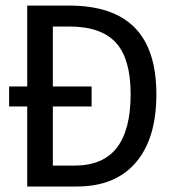

<svg xmlns="http://www.w3.org/2000/svg" viewBox="-20 -679 640 699"><path d="M549.3 -335.9Q549.3 -174.3 474.4 -87.2Q399.4 0 259.8 0H79.1V-291.5H13.2V-364.3H79.1V-658.7H231Q391.6 -658.7 470.5 -578.4Q549.3 -498 549.3 -335.9ZM313.5 -291.5H172.4V-76.2H251.5Q355 -76.2 405.3 -141.1Q455.6 -206.1 455.6 -335.9Q455.6 -464.8 401.9 -523.7Q348.1 -582.5 231.4 -582.5H172.4V-364.3H313.5Z"/></svg>

Font: Liberation Mono
Style: Regular
Weight: 400
Monospace: yes
Designer: Steve Matteson
Foundry: Ascender Corporation
Version: Version 2.1.5